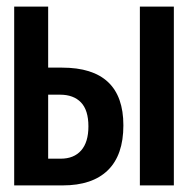

<svg xmlns="http://www.w3.org/2000/svg" viewBox="-20 -562 570 582"><path d="M23 0V-542H126V-357H168Q354 -357 354 -182Q354 -92 307 -46Q260 0 170 0ZM404 0V-542H507V0ZM126 -81H164Q204 -81 226 -106Q248 -131 248 -179Q248 -228 225.5 -251.5Q203 -275 162 -275H126Z"/></svg>

Font: Noto Sans Mono Condensed SemiBold
Style: Regular
Weight: 600
Width: 3
Designer: Monotype Design Team
Foundry: Monotype Imaging Inc.
Version: Version 2.014